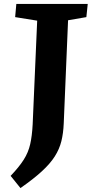

<svg xmlns="http://www.w3.org/2000/svg" viewBox="-20 -720 486 976"><path d="M169 -615 57 -633 63 -700H426L419 -633L326 -617L304 -93Q302 -43 292 -2.5Q282 38 258.5 75Q235 112 192.5 151Q150 190 84 236L34 174Q77 129 100.5 92Q124 55 133.5 13Q143 -29 146 -87Z"/></svg>

Font: Literata 7pt
Style: Bold Italic
Weight: 700
Italic angle: -2°
Designer: Latin by Veronika Burian and Jose Scaglione. Greek by Irene Vlachou. Cyrillic by Vera Evstafieva
Foundry: TypeTogether
Version: Version 3.002